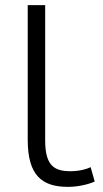

<svg xmlns="http://www.w3.org/2000/svg" viewBox="-20 -713 402 748"><path d="M88 -693V-168C88 -28 145 15 245 15C292 15 336 1 349 -6L333 -62C321 -55 290 -46 255 -46C194 -46 156 -65 156 -165V-693Z"/></svg>

Font: Repo Light
Style: Regular
Weight: 300
Designer: Stefan Peev
Foundry: Context Ltd
Version: Version 001.502